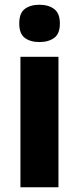

<svg xmlns="http://www.w3.org/2000/svg" viewBox="-20 -788 332 808"><path d="M146 -768Q184 -768 208 -750Q232 -732 232 -689Q232 -646 208 -628.5Q184 -611 146 -611Q108 -611 84.5 -628.5Q61 -646 61 -689Q61 -733 84.5 -750.5Q108 -768 146 -768ZM226 -549V0H66V-549Z"/></svg>

Font: Noto Sans Ethiopic SemiCondensed ExtraBold
Style: Regular
Weight: 800
Width: 4
Designer: Monotype Design Team
Foundry: Monotype Imaging Inc.
Version: Version 2.102; ttfautohint (v1.8.4.7-5d5b)